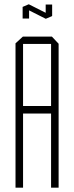

<svg xmlns="http://www.w3.org/2000/svg" viewBox="-20 -871 344 891"><path d="M52 0V-670L86 -701H87V0ZM87 -344V-379H217V-344ZM217 0V-667H252V0ZM87 -667V-701H221L252 -668V-667ZM85 -785V-838L115 -839V-785ZM192 -796V-850H222V-797ZM192 -784 85 -838V-839L113 -851H114L221 -797V-796L193 -784Z"/></svg>

Font: Foldit ExtraLight
Style: Regular
Weight: 250
Version: Version 1.003